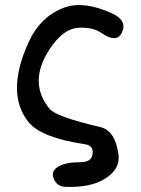

<svg xmlns="http://www.w3.org/2000/svg" viewBox="-20 -533 554 754"><path d="M286.1 -423.8Q343.3 -427.7 378.9 -403.3Q437.5 -362.8 458 -403.8Q482.4 -452.6 418 -481.4Q309.1 -530.3 234.4 -503.9Q139.6 -470.2 91.8 -366.2Q1 -165.5 92.8 -52.7Q142.1 7.8 314.9 33.7Q350.1 39.1 342.8 76.2Q336.9 104 294.4 104Q240.2 104 210.9 120.1Q181.2 136.7 189 162.6Q200.2 199.2 235.8 200.7Q333 204.6 389.6 170.4Q453.1 132.3 445.3 74.2Q432.6 -20 375 -33.7Q200.7 -74.2 174.8 -105.5Q89.4 -209.5 174.8 -339.8Q227.1 -419.4 286.1 -423.8Z"/></svg>

Font: Comic Relief
Style: Regular
Weight: 400
Designer: Jeff Davis
Foundry: Loudifier
Version: Version 1.200; ttfautohint (v1.8.4.7-5d5b)